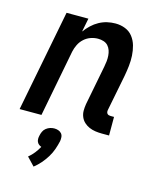

<svg xmlns="http://www.w3.org/2000/svg" viewBox="-119 -624 788 968"><g transform="rotate(15 275.0 -140.0)"><path d="M440 12Q422 12 405 9.5Q388 7 373 0.5Q358 -6 346 -17Q334 -28 327.5 -43.5Q321 -59 321 -76Q321 -93 324 -111L364 -317Q367 -332 368.5 -346.5Q370 -361 369 -375.5Q368 -390 363.5 -403Q359 -416 350 -426Q341 -436 327 -440.5Q313 -445 298 -445Q279 -445 260 -438.5Q241 -432 225.5 -418Q210 -404 201 -385.5Q192 -367 188 -348L121 0H7L110 -530H224L210 -459Q224 -478 241 -494Q258 -510 278 -521Q298 -532 319.5 -537Q341 -542 363 -542Q390 -542 414 -532.5Q438 -523 453.5 -503Q469 -483 476 -458Q483 -433 484.5 -406.5Q486 -380 483 -353Q480 -326 475 -299L438 -111Q437 -106 437.5 -101Q438 -96 441 -92Q444 -88 449 -86.5Q454 -85 459 -85H477V12ZM150 262 110 220Q127 206 139.5 190Q152 174 162 156Q154 153 148 148Q142 143 139 136Q136 129 136 120.5Q136 112 138 104Q140 93 145 82Q150 71 159.5 63.5Q169 56 180 52.5Q191 49 202 49Q213 49 223 52.5Q233 56 239.5 63.5Q246 71 247 82Q248 93 246 104Q241 126 233.5 147.5Q226 169 213.5 189.5Q201 210 185 228.5Q169 247 150 262Z"/></g></svg>

Font: Lode Term
Style: Bold Italic
Weight: 700
Italic angle: -11°
Monospace: yes
Designer: Belleve Invis
Foundry: Belleve Invis
Version: Version 29.2.0